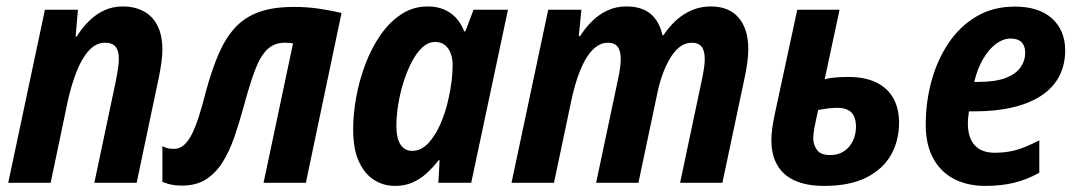

<svg xmlns="http://www.w3.org/2000/svg" viewBox="-20 -576 3394 605"><path d="M5.9 0 121.6 -545.4H225.6L218.3 -460.9H221.7Q239.7 -489.7 261.7 -511Q283.7 -532.2 309.8 -543.9Q335.9 -555.7 366.7 -555.7Q404.3 -555.7 432.6 -540.5Q460.9 -525.4 476.3 -495.1Q491.7 -464.8 491.7 -418.9Q491.7 -400.9 488.5 -378.2Q485.4 -355.5 480 -329.6L410.6 0H277.3L344.7 -319.3Q348.6 -339.4 351.6 -357.9Q354.5 -376.5 354.5 -391.1Q354.5 -416.5 344 -429Q333.5 -441.4 311 -441.4Q282.7 -441.4 260.5 -417.2Q238.3 -393.1 221.7 -351.3Q205.1 -309.6 193.4 -256.8L139.6 0Z M553.2 8.8Q533.7 8.8 520 5.9Q506.3 2.9 491.7 -2.9V-115.7Q500.5 -110.4 509.8 -108.6Q519 -106.9 528.8 -106.9Q545.4 -106.9 558.8 -118.2Q572.3 -129.4 584 -152.1Q595.7 -174.8 606.7 -209.2Q617.7 -243.7 629.4 -290Q647.9 -357.4 669.4 -407Q690.9 -456.5 721.2 -489.3Q751.5 -522 796.1 -538.1Q840.8 -554.2 905.8 -554.2Q950.2 -554.2 987.3 -548.3Q1024.4 -542.5 1056.2 -535.2L943.8 0H810.5L903.3 -439Q897.9 -440.4 891.6 -440.9Q885.3 -441.4 878.4 -441.4Q843.8 -441.4 821.8 -419.9Q799.8 -398.4 783.2 -354Q766.6 -309.6 748 -240.7Q733.9 -189 718.3 -143.8Q702.6 -98.6 681.2 -64.5Q659.7 -30.3 628.9 -10.7Q598.1 8.8 553.2 8.8Z M1224.6 9.8Q1188 9.8 1158 -9.5Q1127.9 -28.8 1110.4 -68.1Q1092.8 -107.4 1092.8 -168Q1092.8 -216.8 1102.5 -270.3Q1112.3 -323.7 1131.6 -374.5Q1150.9 -425.3 1179.2 -466.1Q1207.5 -506.8 1244.9 -531.2Q1282.2 -555.7 1327.6 -555.7Q1356 -555.7 1377.9 -546.6Q1399.9 -537.6 1416.3 -520.3Q1432.6 -502.9 1442.9 -477.1H1446.3L1472.2 -545.4H1580.6L1464.8 0H1361.3L1365.2 -70.8H1361.8Q1343.3 -46.9 1323 -28.8Q1302.7 -10.7 1278.8 -0.5Q1254.9 9.8 1224.6 9.8ZM1278.8 -100.6Q1307.1 -100.6 1329.8 -125Q1352.5 -149.4 1368.7 -187.3Q1384.8 -225.1 1393.1 -264.2Q1400.4 -297.4 1403.3 -322.3Q1406.2 -347.2 1406.2 -370.6Q1406.2 -403.8 1391.6 -423.8Q1377 -443.8 1351.1 -443.8Q1329.6 -443.8 1311 -426.8Q1292.5 -409.7 1277.6 -381.1Q1262.7 -352.5 1251.7 -317.9Q1240.7 -283.2 1234.9 -247.1Q1229 -210.9 1229 -179.7Q1229 -140.6 1241.9 -120.6Q1254.9 -100.6 1278.8 -100.6Z M1591.8 0 1707.5 -545.4H1812L1803.7 -461.9H1807.6Q1825.7 -490.2 1847.7 -511.2Q1869.6 -532.2 1896 -543.9Q1922.4 -555.7 1953.6 -555.7Q2002 -555.7 2029.8 -532.5Q2057.6 -509.3 2067.4 -465.3H2070.8Q2088.9 -492.7 2111.6 -512.9Q2134.3 -533.2 2161.4 -544.4Q2188.5 -555.7 2219.2 -555.7Q2277.3 -555.7 2307.6 -520Q2337.9 -484.4 2337.9 -420.9Q2337.9 -403.8 2335.2 -382.1Q2332.5 -360.4 2327.6 -336.9L2256.3 0H2123L2191.9 -325.7Q2195.8 -343.8 2198.2 -360.4Q2200.7 -377 2200.7 -389.6Q2200.7 -416.5 2190.7 -429Q2180.7 -441.4 2160.2 -441.4Q2138.7 -441.4 2121.3 -427.7Q2104 -414.1 2090.1 -390.1Q2076.2 -366.2 2065.9 -336.2Q2055.7 -306.2 2049.3 -272.9L1991.7 0H1858.4L1927.7 -327.6Q1931.6 -345.7 1933.8 -361.8Q1936 -377.9 1936 -390.1Q1936 -416.5 1926 -429Q1916 -441.4 1896 -441.4Q1874 -441.4 1855.7 -426.5Q1837.4 -411.6 1823.2 -385.7Q1809.1 -359.9 1798.3 -327.1Q1787.6 -294.4 1780.3 -259.3L1725.6 0Z M2577.6 9.8Q2521.5 9.8 2484.4 -7.1Q2447.3 -23.9 2429 -56.2Q2410.6 -88.4 2410.6 -134.3Q2410.6 -149.9 2413.1 -169.4Q2415.5 -189 2420.9 -214.4L2492.2 -545.4H2625.5L2578.6 -326.2Q2592.8 -330.1 2611.3 -331.8Q2629.9 -333.5 2652.8 -333.5Q2706.5 -333.5 2742.2 -315.7Q2777.8 -297.9 2795.4 -265.6Q2813 -233.4 2813 -189.5Q2813 -132.8 2787.4 -87.6Q2761.7 -42.5 2709.5 -16.4Q2657.2 9.8 2577.6 9.8ZM2596.2 -87.4Q2615.7 -87.4 2630.9 -94.7Q2646 -102.1 2656.2 -114.5Q2666.5 -127 2671.9 -143.1Q2677.2 -159.2 2677.2 -177.7Q2677.2 -196.3 2671.1 -209.5Q2665 -222.7 2651.9 -229.5Q2638.7 -236.3 2616.7 -236.3Q2604.5 -236.3 2589.1 -234.4Q2573.7 -232.4 2558.1 -229.5Q2549.8 -192.4 2546.1 -172.4Q2542.5 -152.3 2542.5 -140.6Q2542.5 -120.6 2554 -104Q2565.4 -87.4 2596.2 -87.4Z M3085.4 9.8Q3028.3 9.8 2986.1 -12.2Q2943.8 -34.2 2920.4 -77.4Q2897 -120.6 2897 -183.1Q2897 -253.4 2915 -320.1Q2933.1 -386.7 2968.5 -439.7Q3003.9 -492.7 3056.4 -523.9Q3108.9 -555.2 3177.7 -555.2Q3253.9 -555.2 3295.2 -517.6Q3336.4 -480 3336.4 -417Q3336.4 -372.1 3317.9 -336.2Q3299.3 -300.3 3262.7 -275.6Q3226.1 -251 3172.6 -238Q3119.1 -225.1 3049.8 -225.1H3033.2Q3031.7 -215.3 3030.8 -206.1Q3029.8 -196.8 3029.8 -187.5Q3029.8 -141.6 3051.5 -118.2Q3073.2 -94.7 3114.3 -94.7Q3151.9 -94.7 3182.6 -103.5Q3213.4 -112.3 3254.9 -133.8V-31.7Q3215.8 -9.8 3175 0Q3134.3 9.8 3085.4 9.8ZM3049.8 -317.9H3062.5Q3116.2 -317.9 3148.7 -330.3Q3181.2 -342.8 3195.8 -363.8Q3210.4 -384.8 3210.4 -410.2Q3210.4 -431.6 3198.7 -443.1Q3187 -454.6 3165 -454.6Q3141.1 -454.6 3118.4 -437.7Q3095.7 -420.9 3077.9 -390.4Q3060.1 -359.9 3049.8 -317.9Z"/></svg>

Font: Open Sans SemiCondensed
Style: Bold Italic
Weight: 700
Width: 4
Italic angle: -12°
Designer: Monotype Design Team
Foundry: Monotype Imaging Inc.
Version: Version 3.003